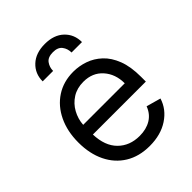

<svg xmlns="http://www.w3.org/2000/svg" viewBox="-217 -884 1015 1015"><g transform="rotate(-45 291.0 -376.0)"><path d="M305.4 11.4Q226.6 11.4 169.6 -23.6Q112.6 -58.6 81.9 -121.6Q51.1 -184.7 51.1 -268.5Q51.1 -352.3 81.9 -416.4Q112.6 -480.5 167.8 -516.5Q223 -552.6 296.9 -552.6Q339.5 -552.6 381 -538.4Q422.6 -524.1 456.7 -492.4Q490.8 -460.6 511 -408.4Q531.2 -356.2 531.2 -279.8V-244.3H135.3Q138.1 -157 184.8 -110.4Q231.5 -63.9 305.4 -63.9Q354.8 -63.9 390.3 -85.2Q425.8 -106.5 441.8 -149.1L522.7 -126.4Q503.6 -64.6 446 -26.6Q388.5 11.4 305.4 11.4ZM135.3 -316.8H446Q446 -386 405.5 -431.6Q365.1 -477.3 296.9 -477.3Q248.9 -477.3 213.8 -454.9Q178.6 -432.5 158.4 -395.8Q138.1 -359 135.3 -316.8ZM146.3 -630.7Q146.3 -688.2 186.1 -725.5Q225.9 -762.8 294 -762.8Q362.2 -762.8 401.3 -725.5Q440.3 -688.2 440.3 -630.7H362.2Q362.2 -659.4 346.2 -680.6Q330.3 -701.7 294 -701.7Q255.7 -701.7 240.1 -680Q224.4 -658.4 224.4 -630.7Z"/></g></svg>

Font: Inter UI
Style: Regular
Weight: 400
Designer: Rasmus Andersson
Foundry: rsms
Version: 3.2;8d6f07862